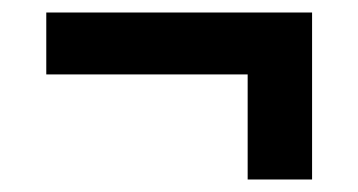

<svg xmlns="http://www.w3.org/2000/svg" viewBox="-20 -373 573 307"><path d="M54 -254V-353H479V-254ZM376 -86V-353H479V-86Z"/></svg>

Font: Radio Canada Big Medium
Style: Regular
Weight: 500
Designer: Étienne Aubert Bonn
Foundry: Coppers and Brasses
Version: Version 1.001